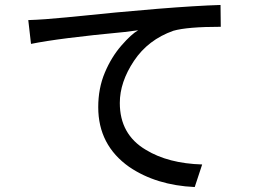

<svg xmlns="http://www.w3.org/2000/svg" viewBox="-20 -734 1040 774"><path d="M765 20Q610 13 501 -61Q376 -149 376 -302Q376 -378 402.5 -441Q429 -504 469.5 -550.5Q510 -597 537 -612L482 -605Q217 -580 105 -557L94 -653Q158 -655 248 -664Q673 -708 869 -714L870 -626Q735 -626 679 -610Q577 -574 520 -488.5Q463 -403 463 -319Q463 -192 568 -130Q658 -75 795 -71Z"/></svg>

Font: LXGW 975 Gothic SC
Style: Regular
Weight: 400
Version: Version 2.01;February 25, 2021